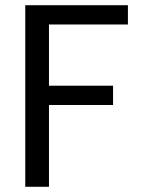

<svg xmlns="http://www.w3.org/2000/svg" viewBox="-20 -717 544 737"><path d="M471 -697V-623H168V-388H414V-314H168V0H77V-697Z"/></svg>

Font: Poppins A&M
Style: Regular-A&M
Weight: 400
Designer: Ninad Kale (Devanagari), Jonny Pinhorn (Latin)
Foundry: Indian Type Foundry
Version: 4.004